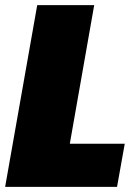

<svg xmlns="http://www.w3.org/2000/svg" viewBox="-20 -728 546 748"><path d="M125 -708H347L252 -168H466L436 0H0Z"/></svg>

Font: Poppins Black
Style: Italic
Weight: 900
Italic angle: -10°
Designer: Ninad Kale (Devanagari), Jonny Pinhorn (Latin)
Foundry: Indian Type Foundry
Version: Version 3.200;PS 1.000;hotconv 16.6.54;makeotf.lib2.5.65590